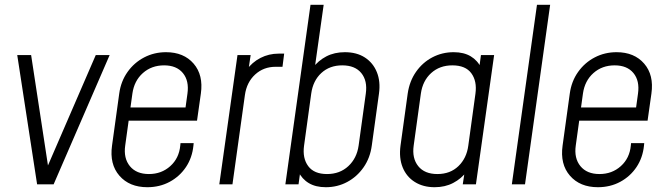

<svg xmlns="http://www.w3.org/2000/svg" viewBox="-20 -770 2781 802"><path d="M135 0 52 -540H110L184 -55H170L380 -540H438L204 0Z M595.5 12Q520.5 12 478.8 -36Q437 -84 448 -162L478 -379Q485 -430.5 512.8 -469.5Q540.5 -508.5 582.2 -530.2Q624 -552 673.5 -552Q747.5 -552 788.8 -504.2Q830 -456.5 819 -379L803 -266H504L511 -321H755L763 -379Q770.5 -432.5 744 -464.8Q717.5 -497 665.5 -497Q613 -497 576.8 -464.8Q540.5 -432.5 533 -379L503 -162Q495.5 -109 522.5 -76Q549.5 -43 602 -43Q654.5 -43 691.2 -76Q728 -109 733 -162L734 -172H789L788 -162Q783 -111.5 756.8 -72.2Q730.5 -33 688.8 -10.5Q647 12 595.5 12Z M896 0 972 -540H1027L1016 -466L1009 -477Q1033 -510 1068 -528Q1103 -546 1144 -546H1167L1160 -491H1131Q1081 -491 1045.8 -458.8Q1010.5 -426.5 1003 -373L951 0Z M1341 12Q1298.5 12 1269.8 -5.2Q1241 -22.5 1226 -54L1236 -66L1227 0H1172L1277 -750H1332L1293 -474L1286 -486Q1309.5 -517 1343.2 -534.5Q1377 -552 1420.5 -552Q1470 -552 1504.2 -529.8Q1538.5 -507.5 1554.2 -468.5Q1570 -429.5 1563 -379L1533 -162Q1526 -110 1498.5 -70.8Q1471 -31.5 1430.2 -9.8Q1389.5 12 1341 12ZM1346 -43Q1399.5 -43 1435 -76Q1470.5 -109 1478 -162L1508 -379Q1515.5 -432.5 1489.2 -464.8Q1463 -497 1409.5 -497Q1357 -497 1322.2 -465Q1287.5 -433 1280 -379L1250 -161Q1243 -109 1267.5 -76Q1292 -43 1346 -43Z M1795.5 12Q1747.5 12 1712.8 -9.8Q1678 -31.5 1662 -70.8Q1646 -110 1653 -162L1683 -379Q1690.5 -431 1717.8 -470Q1745 -509 1786 -530.5Q1827 -552 1875 -552Q1917.5 -552 1946.2 -534.8Q1975 -517.5 1990 -486L1980 -474L1989 -540H2044L1968 0H1913L1923 -66L1930 -54Q1907 -23.5 1873 -5.8Q1839 12 1795.5 12ZM1807 -43Q1860.5 -43 1894.8 -76Q1929 -109 1936 -161L1966 -379Q1973 -431 1948.8 -464Q1924.5 -497 1869.5 -497Q1816.5 -497 1781 -464.8Q1745.5 -432.5 1738 -379L1708 -162Q1700.5 -109 1727 -76Q1753.5 -43 1807 -43Z M2118 0 2223 -750H2278L2173 0Z M2477.5 12Q2402.5 12 2360.8 -36Q2319 -84 2330 -162L2360 -379Q2367 -430.5 2394.8 -469.5Q2422.5 -508.5 2464.2 -530.2Q2506 -552 2555.5 -552Q2629.5 -552 2670.8 -504.2Q2712 -456.5 2701 -379L2685 -266H2386L2393 -321H2637L2645 -379Q2652.5 -432.5 2626 -464.8Q2599.5 -497 2547.5 -497Q2495 -497 2458.8 -464.8Q2422.5 -432.5 2415 -379L2385 -162Q2377.5 -109 2404.5 -76Q2431.5 -43 2484 -43Q2536.5 -43 2573.2 -76Q2610 -109 2615 -162L2616 -172H2671L2670 -162Q2665 -111.5 2638.8 -72.2Q2612.5 -33 2570.8 -10.5Q2529 12 2477.5 12Z"/></svg>

Font: Mohave Light Light
Style: Italic
Weight: 300
Italic angle: -8°
Version: Version 2.003